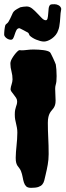

<svg xmlns="http://www.w3.org/2000/svg" viewBox="-20 -884 314 919"><path d="M250 -495.1Q249 -485.8 246.6 -478Q244.1 -470.2 244.1 -459Q244.1 -444.8 245.1 -430.2Q246.1 -415.5 246.1 -402.8Q246.1 -389.6 243.4 -381.3Q240.7 -373 236.6 -366.9Q232.4 -360.8 227.5 -355.5Q222.7 -350.1 218.5 -342.8Q214.4 -335.4 211.7 -324.2Q209 -313 209 -295.9Q209 -261.2 210.9 -224.4Q212.9 -187.5 212.9 -146Q212.9 -132.3 211.7 -120.1Q210.4 -107.9 208.5 -95.9Q206.5 -84 203.9 -72Q201.2 -60.1 198.2 -46.9Q194.8 -31.7 191.9 -20.3Q189 -8.8 182.4 -1Q175.8 6.8 163.3 11Q150.9 15.1 128.9 15.1Q112.8 15.1 105.5 8.1Q98.1 1 94.5 -10.5Q90.8 -22 88.4 -36.4Q85.9 -50.8 80.1 -65.9Q76.2 -74.7 71.8 -79.8Q67.4 -85 63.7 -90.6Q60.1 -96.2 57.6 -104.7Q55.2 -113.3 55.2 -128.9Q55.2 -141.6 56.4 -156.2Q57.6 -170.9 59.1 -186.3Q60.5 -201.7 61.8 -217.5Q63 -233.4 63 -249Q63 -262.7 61 -272.9Q59.1 -283.2 56.9 -292.5Q54.7 -301.8 52.7 -311.8Q50.8 -321.8 50.8 -335.9Q50.8 -349.6 52.5 -357.9Q54.2 -366.2 56.4 -372.6Q58.6 -378.9 60.3 -384.8Q62 -390.6 62 -398.9Q62 -407.7 56.9 -415.8Q51.8 -423.8 45.7 -431.2Q39.6 -438.5 34.7 -445.6Q29.8 -452.6 30.8 -459Q30.8 -462.9 32.2 -468.3Q33.7 -473.6 35.4 -479.7Q37.1 -485.8 38.6 -491.9Q40 -498 40 -503.9Q40 -523.9 34.9 -542.5Q29.8 -561 29.8 -578.1Q29.8 -580.6 29.8 -583Q29.8 -585.4 30.8 -587.9Q31.7 -593.8 37.1 -603.3Q42.5 -612.8 49.3 -621.8Q56.2 -630.9 63 -637.5Q69.8 -644 73.2 -644Q76.2 -644 78.9 -643.6Q81.5 -643.1 84 -643.1Q93.8 -643.1 109.1 -645Q124.5 -647 141.1 -647Q153.3 -647 165.5 -646.2Q177.7 -645.5 188.2 -644Q198.7 -642.6 206.8 -640.1Q214.8 -637.7 219.2 -633.8Q220.7 -632.8 224.9 -624.5Q229 -616.2 233.9 -606.2Q238.8 -596.2 242.4 -587.2Q246.1 -578.1 247.1 -575.2Q248.5 -566.9 249.8 -551.8Q251 -536.6 251 -520Q251 -514.2 250.5 -507.6Q250 -501 250 -495.1ZM272 -845.7Q272.9 -843.3 272.9 -842.3Q272.9 -841.3 272.9 -839.8Q272.9 -836.9 272 -833.5Q271 -830.1 270 -820.8Q269 -813.5 268.6 -802.2Q268.1 -791 266.8 -779.3Q265.6 -767.6 263.7 -756.8Q261.7 -746.1 258.8 -739.7Q254.9 -727.1 246.8 -717Q238.8 -707 229 -700Q219.2 -692.9 209 -689Q198.7 -685.1 190.9 -685.1Q182.6 -685.1 172.6 -687.7Q162.6 -690.4 153.1 -694.3Q143.6 -698.2 135.5 -703.4Q127.4 -708.5 123 -712.9Q120.6 -715.3 118.9 -720.5Q117.2 -725.6 113.8 -728Q112.8 -728.5 106.4 -731.9Q100.1 -735.4 92.8 -739.3Q85.4 -743.2 79.1 -746.3Q72.8 -749.5 71.8 -749Q63 -748 58.6 -739.5Q54.2 -731 51 -720.7Q47.9 -710.4 43.9 -702.1Q40 -693.8 32.2 -693.8Q25.9 -693.8 20 -696.3Q14.2 -698.7 9.8 -702.4Q5.4 -706.1 2.7 -710.2Q0 -714.4 0 -717.8Q0 -721.7 0.2 -727.5Q0.5 -733.4 1.2 -739.7Q2 -746.1 2.9 -752Q3.9 -757.8 4.9 -761.7Q6.3 -766.6 11.2 -770Q16.1 -773.4 20 -778.8Q30.3 -796.9 34.2 -806.6Q38.1 -816.4 41.7 -823Q45.4 -829.6 52.5 -835Q59.6 -840.3 77.1 -849.1Q82.5 -850.6 91.8 -851.8Q101.1 -853 107.9 -853Q121.6 -853 134.3 -842.8Q147 -832.5 158.4 -820.1Q169.9 -807.6 180.2 -797.4Q190.4 -787.1 199.2 -787.1Q205.6 -787.1 207.8 -796.6Q210 -806.2 210.7 -818.6Q211.4 -831.1 212.9 -843.3Q214.4 -855.5 220.2 -860.8Q223.1 -863.3 230.5 -863.5Q237.8 -863.8 241.2 -863.8Q251 -863.8 260 -858.9Q269 -854 272 -845.7Z"/></svg>

Font: Freckle Face
Style: Regular
Weight: 400
Designer: Astigmatic (AOETI)
Foundry: Astigmatic (AOETI)
Version: Version 1.000